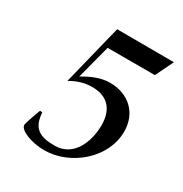

<svg xmlns="http://www.w3.org/2000/svg" viewBox="-157 -768 858 901"><g transform="rotate(30 272.5 -317.5)"><path d="M67 -43C67 -13 139 14 207 14C347 14 489 -104 489 -249C489 -351 417 -415 317 -415C267 -415 219 -393 177 -368L225 -551H481L528 -648L220 -649L139 -322C173 -343 214 -356 254 -356C341 -356 382 -305 382 -222C382 -134 342 -29 239 -29C158 -29 116 -51 111 -135L98 -137C98 -137 67 -54 67 -43Z"/></g></svg>

Font: KpRoman
Style: SemiboldItalic
Weight: 600
Italic angle: -11°
Version: Version 0.66